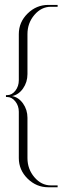

<svg xmlns="http://www.w3.org/2000/svg" viewBox="-20 -665 275 802"><path d="M220.7 117.2H181.6Q131.8 117.2 95.2 81.1Q58.6 44.9 58.6 -4.9V-198.2Q58.6 -223.1 43.9 -241.5Q29.3 -259.8 9.8 -259.8H4.9V-267.6H9.8Q29.8 -267.6 44.2 -286.1Q58.6 -304.7 58.6 -330.1V-522.5Q58.6 -572.3 95.2 -608.4Q131.8 -644.5 181.6 -644.5H220.7V-636.7H192.4Q152.8 -636.7 123.8 -602.8Q94.7 -568.8 94.7 -522.5V-355.5Q94.7 -321.8 76.2 -295.4Q57.6 -269 30.3 -263.7Q57.6 -258.8 76.2 -232.7Q94.7 -206.5 94.7 -172.9V-4.9Q94.7 41.5 123.8 75.4Q152.8 109.4 192.4 109.4H220.7Z"/></svg>

Font: Elaris
Style: Regular
Weight: 500
Version: Version 1.0